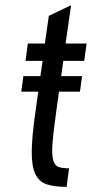

<svg xmlns="http://www.w3.org/2000/svg" viewBox="-20 -706 352 735"><path d="M61.4 -355.1H286.1L294.1 -414.6H69.4ZM86.6 -539.3 77.7 -472.9H142.9L115.6 -277.6Q102.3 -184.3 101.5 -127.8Q100.7 -71.3 114.7 -41Q128.7 -10.7 158.1 -0.7Q187.6 9.3 235 9.3L244.4 -61.7Q218.4 -61.7 203.6 -67.1Q188.9 -72.6 183.3 -94.4Q177.7 -116.1 181.1 -159.6Q184.6 -203.1 195.3 -279.3L222.3 -472.9H302.4L311.6 -539.3H231.1L252 -686L166.9 -645.3L151.7 -539.3Z"/></svg>

Font: Secuela ExtLt
Style: Italic
Weight: 200
Italic angle: -8°
Designer: Fernando Haro
Foundry: deFharo
Version: Version 1.704